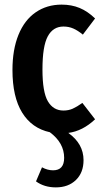

<svg xmlns="http://www.w3.org/2000/svg" viewBox="-20 -563 436 832"><path d="M392 -46Q338 5 276 13Q342 60 342 131Q342 185 309 217Q276 249 222 249Q172 249 136 223L162 162Q186 175 210 175Q258 175 258 121Q258 56 196 10Q118 -7 76 -75Q34 -143 34 -260Q34 -348 60 -412Q86 -476 134.5 -509.5Q183 -543 247 -543Q290 -543 325 -528.5Q360 -514 392 -483L339 -413Q317 -431 297.5 -439.5Q278 -448 255 -448Q210 -448 187 -405.5Q164 -363 164 -262Q164 -164 187.5 -124Q211 -84 255 -84Q277 -84 295 -92Q313 -100 337 -117Z"/></svg>

Font: Fira Sans Compressed Medium
Style: Regular
Weight: 500
Width: 1
Designer: bBox Type GmbH & Carrois Corporate GbR & Edenspiekermann AG
Foundry: bBox Type GmbH & Carrois Corporate GbR & Edenspiekermann AG
Version: Version 4.301